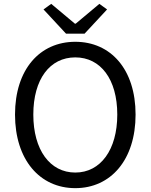

<svg xmlns="http://www.w3.org/2000/svg" viewBox="-20 -964 782 997"><path d="M371 13C555 13 684 -134 684 -369C684 -604 555 -747 371 -747C187 -747 58 -604 58 -369C58 -134 187 13 371 13ZM371 -68C239 -68 153 -186 153 -369C153 -553 239 -666 371 -666C502 -666 589 -553 589 -369C589 -186 502 -68 371 -68ZM323 -789H419L536 -915L496 -944L373 -841H369L246 -944L206 -915Z"/></svg>

Font: Noto Sans T Chinese Regular
Style: Regular
Weight: 400
Designer: Ryoko NISHIZUKA (kana & ideographs); Paul D. Hunt (Latin, Greek & Cyrillic); Wenlong ZHANG (bopomofo); Sandoll Communica
Foundry: Adobe Systems Incorporated
Version: Version 1.000;PS 1;hotconv 1.0.78;makeotf.lib2.5.61930